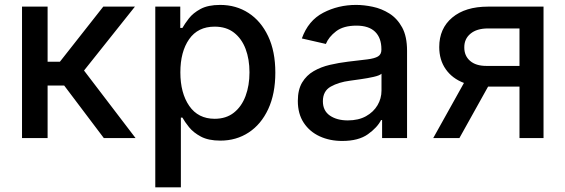

<svg xmlns="http://www.w3.org/2000/svg" viewBox="-20 -573 2346 797"><path d="M71.4 0V-545.5H177.6V-316.8H228.7L408.7 -545.5H540.1L328.8 -280.2L542.6 0H410.9L246.4 -218H177.6V0Z M624.6 204.5V-545.5H728.3V-457H737.2Q746.8 -474.1 764 -496.4Q781.2 -518.8 812.3 -535.7Q843.4 -552.6 893.8 -552.6Q959.9 -552.6 1011.5 -519.2Q1063.2 -485.8 1093 -422.9Q1122.9 -360.1 1122.9 -271.7Q1122.9 -183.6 1093.4 -120.2Q1063.9 -56.8 1012.4 -23.1Q960.9 10.7 894.9 10.7Q845.2 10.7 813.9 -6Q782.7 -22.7 764.7 -45.1Q746.8 -67.5 737.2 -84.9H730.8V204.5ZM728.7 -272.7Q728.7 -186.8 765.6 -133.3Q802.6 -79.9 871.1 -79.9Q918.7 -79.9 950.8 -105.3Q983 -130.7 999.3 -174.4Q1015.6 -218 1015.6 -272.7Q1015.6 -327.1 999.5 -369.9Q983.3 -412.6 951.3 -437.5Q919.4 -462.4 871.1 -462.4Q801.5 -462.4 765.1 -410.3Q728.7 -358.3 728.7 -272.7Z M1400.6 12.1Q1348.7 12.1 1307 -7.1Q1265.3 -26.3 1240.8 -63.4Q1216.3 -100.5 1216.3 -154.1Q1216.3 -200.6 1234.2 -230.5Q1252.1 -260.3 1282.1 -277.7Q1312.1 -295.1 1349.4 -303.8Q1386.7 -312.5 1425.4 -317.1Q1474.4 -322.8 1504.8 -326.5Q1535.2 -330.3 1549.2 -338.8Q1563.2 -347.3 1563.2 -366.5V-369Q1563.2 -415.5 1537.1 -441.1Q1511 -466.6 1459.5 -466.6Q1405.9 -466.6 1375.2 -443.2Q1344.5 -419.7 1332.7 -390.6L1233 -413.4Q1259.6 -487.9 1321.9 -520.2Q1384.2 -552.6 1458.1 -552.6Q1490.8 -552.6 1527.3 -544.9Q1563.9 -537.3 1596.4 -516.9Q1628.9 -496.4 1649.3 -459.2Q1669.7 -421.9 1669.7 -362.2V0H1566.1V-74.6H1561.8Q1546.5 -44 1507.5 -16Q1468.4 12.1 1400.6 12.1ZM1423.7 -73.2Q1468 -73.2 1499.3 -90.6Q1530.5 -108 1547.1 -136.2Q1563.6 -164.4 1563.6 -196.7V-267Q1556.1 -259.6 1530.9 -253.9Q1505.7 -248.2 1477.6 -244.3Q1449.6 -240.4 1432.2 -237.9Q1386 -231.9 1353.2 -213.6Q1320.3 -195.3 1320.3 -152.7Q1320.3 -113.3 1349.4 -93.2Q1378.6 -73.2 1423.7 -73.2Z M2136.4 0V-213.4H2006L1887.1 0H1778.4L1905.9 -228.7Q1857.2 -247.2 1830.3 -285.7Q1803.3 -324.2 1803.3 -377.8Q1803.3 -454.9 1857.4 -500.2Q1911.6 -545.5 2005.7 -545.5H2236.2V0ZM2136.4 -299.4V-454.9H2005.7Q1959.2 -454.9 1933.1 -433.2Q1907 -411.6 1907.3 -376.4Q1907 -341.6 1931.1 -320.5Q1955.3 -299.4 1998.6 -299.4Z"/></svg>

Font: Inter UI Medium
Style: Regular
Weight: 500
Designer: Rasmus Andersson
Foundry: rsms
Version: 3.2;8d6f07862